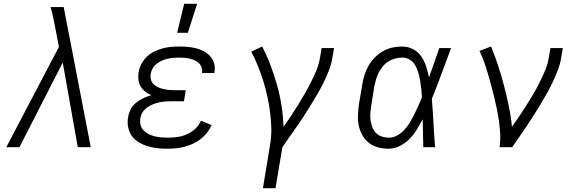

<svg xmlns="http://www.w3.org/2000/svg" viewBox="-20 -772 3040 1007"><path d="M13 0 289 -526 271 -620Q265 -649 259.5 -678Q254 -707 245 -735H314L334 -631L341 -596L456 0H388L309 -444L82 0Z M856 8Q829 8 803 5Q777 2 753 -5.5Q729 -13 707.5 -26Q686 -39 671.5 -59Q657 -79 652 -105Q647 -131 652 -157Q655 -178 665.5 -198.5Q676 -219 694 -233.5Q712 -248 732.5 -257.5Q753 -267 774 -273Q756 -280 741.5 -291.5Q727 -303 717.5 -319Q708 -335 706 -354.5Q704 -374 707 -394Q711 -416 722 -437Q733 -458 750 -474.5Q767 -491 788.5 -501.5Q810 -512 832 -518Q854 -524 876.5 -526Q899 -528 921 -528Q944 -528 966 -526Q988 -524 1009.5 -518.5Q1031 -513 1050 -502.5Q1069 -492 1083 -476.5Q1097 -461 1103 -439.5Q1109 -418 1105 -395L1104 -389H1039L1040 -393Q1042 -407 1037 -420Q1032 -433 1022 -442Q1012 -451 999.5 -456.5Q987 -462 973 -465Q959 -468 945 -469Q931 -470 917 -470Q902 -470 887 -468.5Q872 -467 857 -463.5Q842 -460 828 -453.5Q814 -447 801 -437Q788 -427 780.5 -413Q773 -399 770 -384Q768 -369 771.5 -355Q775 -341 785 -331Q795 -321 808 -315Q821 -309 835 -305.5Q849 -302 863.5 -300.5Q878 -299 893 -299H954L945 -241H884Q867 -241 850 -240Q833 -239 816.5 -235.5Q800 -232 783.5 -225.5Q767 -219 752 -208.5Q737 -198 727.5 -182.5Q718 -167 716 -150Q713 -132 717.5 -115.5Q722 -99 733.5 -87.5Q745 -76 760 -68.5Q775 -61 791.5 -57Q808 -53 826 -51.5Q844 -50 861 -50Q886 -50 911 -53.5Q936 -57 960 -67.5Q984 -78 1004 -96.5Q1024 -115 1034 -139L1090 -116Q1080 -94 1065 -75Q1050 -56 1031 -41.5Q1012 -27 990.5 -17.5Q969 -8 946.5 -2Q924 4 901 6Q878 8 856 8ZM909 -600 946 -752H1014L965 -600Z M1359 215 1396 -9Q1404 -54 1403 -97.5Q1402 -141 1396.5 -183.5Q1391 -226 1382 -267Q1373 -308 1360.5 -348Q1348 -388 1332.5 -426.5Q1317 -465 1298 -501L1355 -528Q1380 -480 1399 -429.5Q1418 -379 1433 -326Q1448 -273 1456.5 -218Q1465 -163 1467 -107Q1487 -135 1506.5 -164Q1526 -193 1544 -222.5Q1562 -252 1579 -281.5Q1596 -311 1611.5 -342Q1627 -373 1640 -404.5Q1653 -436 1658 -468L1667 -520H1732L1723 -468Q1718 -436 1706 -405Q1694 -374 1679.5 -344Q1665 -314 1648 -284.5Q1631 -255 1613 -226Q1595 -197 1577 -168.5Q1559 -140 1539 -111.5Q1519 -83 1499.5 -55.5Q1480 -28 1461 0L1425 215Z M2019 8Q1990 8 1963 1Q1936 -6 1915 -22.5Q1894 -39 1880.5 -63Q1867 -87 1861.5 -114Q1856 -141 1857.5 -170Q1859 -199 1863 -228L1880 -328Q1884 -353 1891.5 -378Q1899 -403 1912.5 -426.5Q1926 -450 1945.5 -470Q1965 -490 1988.5 -503.5Q2012 -517 2038 -522.5Q2064 -528 2089 -528Q2120 -528 2146.5 -514Q2173 -500 2189.5 -476Q2206 -452 2215 -423.5Q2224 -395 2230 -366Q2244 -405 2257.5 -443.5Q2271 -482 2284 -520H2346Q2321 -454 2296.5 -387Q2272 -320 2245 -254Q2250 -191 2253.5 -127Q2257 -63 2262 0H2200Q2199 -37 2198.5 -73.5Q2198 -110 2197 -146Q2182 -119 2166 -92.5Q2150 -66 2128 -43.5Q2106 -21 2077 -6.5Q2048 8 2019 8ZM2020 -50Q2043 -50 2065 -62.5Q2087 -75 2103 -93.5Q2119 -112 2131.5 -133Q2144 -154 2154.5 -175.5Q2165 -197 2175 -219Q2185 -241 2193 -263Q2192 -285 2189.5 -306.5Q2187 -328 2183.5 -349Q2180 -370 2174 -390.5Q2168 -411 2158 -429Q2148 -447 2130 -458.5Q2112 -470 2090 -470Q2071 -470 2052 -465Q2033 -460 2016.5 -449.5Q2000 -439 1987.5 -423.5Q1975 -408 1966 -390.5Q1957 -373 1952 -355Q1947 -337 1943 -318L1927 -218Q1924 -199 1922.5 -179.5Q1921 -160 1923.5 -141.5Q1926 -123 1932.5 -105.5Q1939 -88 1951.5 -75Q1964 -62 1982 -56Q2000 -50 2020 -50Z M2600 0Q2605 -34 2603.5 -67.5Q2602 -101 2597.5 -133Q2593 -165 2586.5 -197Q2580 -229 2572.5 -260.5Q2565 -292 2556.5 -323Q2548 -354 2539 -385Q2530 -416 2519.5 -446Q2509 -476 2495 -505L2555 -528Q2576 -479 2593 -427Q2610 -375 2623.5 -322.5Q2637 -270 2648.5 -216Q2660 -162 2665 -107Q2685 -135 2704.5 -164Q2724 -193 2742.5 -222Q2761 -251 2778.5 -281Q2796 -311 2811 -341.5Q2826 -372 2839.5 -404Q2853 -436 2858 -468L2867 -520H2932L2923 -468Q2918 -436 2906 -405Q2894 -374 2880 -344Q2866 -314 2849.5 -284.5Q2833 -255 2815.5 -226Q2798 -197 2780 -168.5Q2762 -140 2743.5 -112Q2725 -84 2705 -56Q2685 -28 2666 0Z"/></svg>

Font: Iosevka HT Light Extended
Style: Italic
Weight: 300
Width: 7
Italic angle: -9°
Monospace: yes
Designer: Belleve Invis
Foundry: Belleve Invis
Version: Version 32.3.0; ttfautohint (v1.8.4)